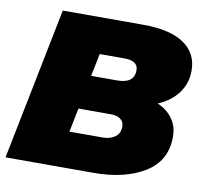

<svg xmlns="http://www.w3.org/2000/svg" viewBox="-78 -785 929 870"><g transform="rotate(10 386.5 -350.0)"><path d="M733 -223Q733 -112 641.5 -56Q550 0 406 0H2L142 -700H513Q636 -700 700 -656.5Q764 -613 764 -533Q764 -474 731 -429.5Q698 -385 639 -360Q684 -340 708.5 -305.5Q733 -271 733 -223ZM341 -535 320 -431H440Q518 -431 518 -492Q518 -513 502 -524Q486 -535 456 -535ZM499 -229Q499 -251 482.5 -263Q466 -275 441 -275H289L267 -165H419Q455 -165 477 -181.5Q499 -198 499 -229Z"/></g></svg>

Font: Montserrat Alternates Black
Style: Italic
Weight: 900
Italic angle: -11.3°
Designer: Julieta Ulanovsky
Foundry: Julieta Ulanovsky
Version: Version 7.200